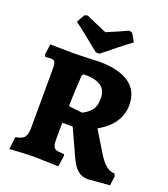

<svg xmlns="http://www.w3.org/2000/svg" viewBox="-159 -989 975 1116"><g transform="rotate(20 329.0 -431.0)"><path d="M404 -76 328 -242H264L263 -149Q263 -114 267.5 -99.5Q272 -85 286 -80Q300 -75 334 -74L339 -67L329 4L182 0Q141 0 91.5 3Q42 6 27 7L36 -70Q76 -76 90 -93.5Q104 -111 104 -153L105 -523Q105 -550 98.5 -560Q92 -570 75 -570Q64 -570 54 -569Q44 -568 41 -568L33 -577L43 -646Q58 -646 97.5 -645Q137 -644 175 -644Q220 -644 271 -646Q322 -648 342 -649Q466 -649 530.5 -604Q595 -559 595 -471Q595 -412 562 -363.5Q529 -315 467 -281L543 -156Q570 -111 595.5 -90Q621 -69 648 -69L657 -56L649 5L515 16Q478 16 451.5 -6.5Q425 -29 404 -76ZM426 -451Q426 -501 393 -525Q360 -549 292 -549Q282 -549 279 -545Q276 -541 275 -527Q269 -441 267 -346L351 -336Q383 -351 404.5 -376Q426 -401 426 -451ZM143 -823 171 -873 190 -878Q231 -859 319 -822Q391 -852 447 -878L466 -873L495 -823Q446 -787 395.5 -746Q345 -705 330 -693H307Q292 -705 241.5 -746Q191 -787 143 -823Z"/></g></svg>

Font: Alegreya ExtraBold
Style: Regular
Weight: 800
Designer: Juan Pablo del Peral
Foundry: Huerta Tipografica
Version: Version 2.007; ttfautohint (v1.6)